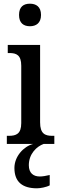

<svg xmlns="http://www.w3.org/2000/svg" viewBox="-20 -779 327 1039"><path d="M142 -637C175 -637 202 -654 202 -698C202 -743 175 -759 142 -759C108 -759 83 -743 83 -698C83 -654 108 -637 142 -637ZM17 0H159C107 14 58 68 58 130C58 206 102 240 180 240C198 240 231 234 249 224V168C229 173 210 176 195 176C161 176 136 158 136 115C136 52 180 13 216 0H274V-44H263C224 -44 197 -55 197 -117V-536H22V-492H31C69 -492 95 -481 95 -423V-113C95 -54 67 -44 28 -44H17Z"/></svg>

Font: Noto Serif Hebrew Condensed Medium
Style: Regular
Weight: 500
Width: 3
Designer: Monotype Design Team
Foundry: Monotype Imaging Inc.
Version: Version 2.004